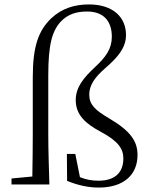

<svg xmlns="http://www.w3.org/2000/svg" viewBox="-20 -833 678 867"><path d="M125 0H203C201 -75 198 -152 198 -227V-493C198 -634 216 -693 254 -735C285 -768 324 -781 373 -781C453 -781 485 -732 485 -667C485 -613 458 -575 408 -529C359 -483 322 -440 322 -381C322 -313 368 -274 433 -239C516 -195 537 -160 537 -117C537 -57 502 -17 425 -17C394 -17 368 -22 341 -33L320 -138H282L283 -16C331 3 377 14 426 14C540 14 601 -45 601 -133C601 -194 571 -241 472 -299C409 -336 383 -361 383 -406C383 -448 408 -484 455 -525C513 -575 549 -618 549 -675C549 -757 488 -813 382 -813C318 -813 260 -796 211 -750C154 -695 128 -624 128 -484V-227C128 -164 127 -99 126 -36L32 -27V0Z"/></svg>

Font: Source Han Serif CN Light
Style: Regular
Weight: 300
Designer: Ryoko NISHIZUKA 西塚涼子 (kana & ideographs); Frank Grießhammer (Latin, Greek & Cyrillic); Wenlong ZHANG 张文龙 (bopomofo); San
Foundry: Adobe
Version: Version 2.003;hotconv 1.1.1;makeotfexe 2.6.0